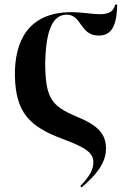

<svg xmlns="http://www.w3.org/2000/svg" viewBox="-20 -600 559 837"><path d="M45 -270C48 -111 107 -49 251 5C355 43 387 67 387 107C387 141 370 169 330 211L336 217C395 166 442 114 442 48C442 -17 407 -54 311 -93C205 -138 179 -172 177 -318C179 -472 211 -536 271 -536C337 -536 328 -445 410 -445C466 -445 489 -486 491 -580H482C476 -553 459 -538 414 -538C385 -538 335 -547 292 -547C102 -547 43 -419 45 -270Z"/></svg>

Font: Noto Serif Display SemiBold
Style: Regular
Weight: 600
Designer: Monotype Design Team
Foundry: Monotype Imaging Inc.
Version: Version 2.009